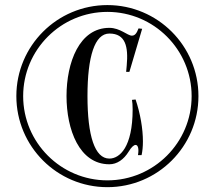

<svg xmlns="http://www.w3.org/2000/svg" viewBox="-20 -738 867 775"><path d="M413.5 -717.5C210.5 -717.5 46 -553 46 -350C46 -147 210.5 17.5 413.5 17.5C616.5 17.5 781 -147 781 -350C781 -553 616.5 -717.5 413.5 -717.5ZM413.5 -10C226 -10 73.5 -162.5 73.5 -350C73.5 -537.5 226 -690 413.5 -690C601 -690 753.5 -537.5 753.5 -350C753.5 -162.5 601 -10 413.5 -10ZM512.7 -334.9C514.2 -327.9 515.4 -312.5 515.4 -296.4C515.4 -144.1 463.1 -97.9 421.5 -97.9C362.3 -97.9 333.1 -190.2 333.1 -350.2C333.1 -510.2 362.3 -602.6 421.5 -602.6C486.9 -602.6 498.5 -549.5 491.5 -473.3L489.2 -447.9H502.3L553.8 -621.8L539.2 -623.3C531.5 -603.3 524.6 -594.1 512.3 -594.1C494.6 -594.1 464.6 -625.6 421.5 -625.6C300 -625.6 248.5 -485.6 248.5 -350.3C248.5 -214.9 300 -74.9 421.5 -74.9C451.9 -74.9 479.6 -93.7 499.6 -126.4C510.4 -144.5 520.4 -153 527.3 -153C536.9 -153 541.5 -138 536.9 -111.8H551.5C555 -127.6 556.9 -146.4 556.9 -167.2C556.9 -217.6 546.5 -279.5 527.3 -336.4Z"/></svg>

Font: Picaflor 12 pt
Style: Regular
Weight: 400
Designer: Ariel Martín Pérez
Foundry: Tunera Type Foundry
Version: Version 1.000;hotconv 1.0.109;makeotfexe 2.5.65596